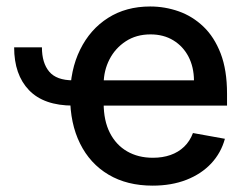

<svg xmlns="http://www.w3.org/2000/svg" viewBox="-20 -573 782 604"><path d="M24.5 -424H111.9Q111.9 -375 134.8 -347.7Q157.7 -320.3 210.2 -320.3V-240.8Q117.9 -240.8 71.2 -289.4Q24.5 -338.1 24.5 -424ZM460.2 11Q379.6 11 321.4 -23.6Q263.1 -58.2 231.9 -121.3Q200.6 -184.3 200.6 -269.2Q200.6 -353 232.1 -416.9Q263.5 -480.8 320 -516.7Q376.4 -552.6 452.4 -552.6Q498.9 -552.6 542.3 -537.3Q585.6 -522 619.9 -489.3Q654.1 -456.7 674.2 -404.7Q694.2 -352.6 694.2 -278.4V-240.8H260.7V-320.3H590.2Q589.8 -362.2 573 -394.7Q556.1 -427.2 525.4 -446Q494.7 -464.8 453.5 -464.8Q408.7 -464.8 375.5 -443Q342.3 -421.2 324.4 -386.2Q306.5 -351.2 306.1 -310.4V-248.2Q306.1 -193.5 325.6 -155.2Q345.2 -116.8 380 -96.8Q414.8 -76.7 460.9 -76.7Q491.5 -76.7 516.3 -85.4Q541.2 -94.1 559.3 -111.5Q577.4 -128.9 587 -154.5L687.5 -136.4Q675.4 -92 644.4 -58.8Q613.3 -25.6 566.4 -7.3Q519.5 11 460.2 11Z"/></svg>

Font: InterMG Medium
Style: Regular
Weight: 500
Designer: Rasmus Andersson
Foundry: rsms
Version: Version 3.019;December 26, 2023;FontCreator 15.0.0.2955 64-b